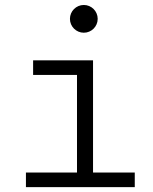

<svg xmlns="http://www.w3.org/2000/svg" viewBox="-20 -764 626 784"><path d="M85.9 0H530.3V-59.6H359.9V-517.6H115.2V-458H294.4V-59.6H85.9ZM322.3 -630.4C353.5 -630.4 378.9 -655.8 378.9 -687C378.9 -718.3 353.5 -743.7 322.3 -743.7C291 -743.7 265.6 -718.3 265.6 -687C265.6 -655.8 291 -630.4 322.3 -630.4Z"/></svg>

Font: Cascadia Mono NF Light
Style: Regular
Weight: 300
Monospace: yes
Designer: Aaron Bell
Foundry: Saja Typeworks
Version: Version 2404.023